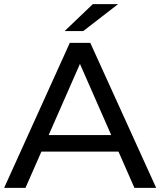

<svg xmlns="http://www.w3.org/2000/svg" viewBox="-21 -907 774 927"><path d="M-1 0 316 -700H415L733 0H628L345 -644H385L102 0ZM134 -175 161 -255H555L584 -175ZM291 -757 427 -887H549L381 -757Z"/></svg>

Font: Montserrat Thin Medium
Style: Regular
Weight: 500
Version: Version 9.000